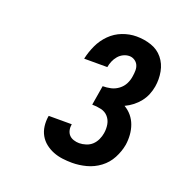

<svg xmlns="http://www.w3.org/2000/svg" viewBox="-101 -938 701 717"><g transform="rotate(20 250.0 -580.0)"><path d="M258 -317Q239 -317 219.5 -319.5Q200 -322 182.5 -329Q165 -336 150.5 -347.5Q136 -359 127 -375Q118 -391 115.5 -410Q113 -429 116 -449L117 -452H209L208 -451Q206 -439 208.5 -428Q211 -417 218 -409.5Q225 -402 236 -398.5Q247 -395 258 -395Q271 -395 285 -399.5Q299 -404 309 -413.5Q319 -423 325 -436Q331 -449 333 -462Q336 -480 333 -497Q330 -514 319 -526.5Q308 -539 290.5 -543Q273 -547 255 -547L268 -625Q284 -625 300 -628.5Q316 -632 330 -642.5Q344 -653 351.5 -668Q359 -683 361 -699Q363 -711 363 -722.5Q363 -734 358.5 -743.5Q354 -753 344.5 -759Q335 -765 324 -765Q312 -765 300.5 -759.5Q289 -754 280.5 -744Q272 -734 267 -722Q262 -710 260 -698H168Q174 -726 186.5 -753Q199 -780 220 -801Q241 -822 268.5 -832.5Q296 -843 324 -843Q355 -843 383 -833.5Q411 -824 429 -802Q447 -780 452.5 -750.5Q458 -721 453 -691Q450 -674 443.5 -658Q437 -642 426 -628Q415 -614 401 -603Q387 -592 370 -584Q387 -574 399 -559.5Q411 -545 417.5 -527Q424 -509 425.5 -489Q427 -469 424 -449Q419 -421 405 -394.5Q391 -368 367 -350Q343 -332 314.5 -324.5Q286 -317 258 -317Z"/></g></svg>

Font: Iosevka SS18 Extrabold
Style: Italic
Weight: 800
Italic angle: -9°
Monospace: yes
Designer: Belleve Invis
Foundry: Belleve Invis
Version: Version 25.1.1; ttfautohint (v1.8.4)